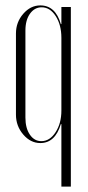

<svg xmlns="http://www.w3.org/2000/svg" viewBox="-20 -522 325 710"><path d="M207 168V-63H205Q184 7 129 7Q93 7 66 -24.5Q39 -56 39 -98V-398Q39 -440 66 -471Q93 -502 129 -502Q185 -502 205 -433H207V-496H242V168ZM207 -113V-382Q207 -430 186 -462.5Q165 -495 134 -495Q108 -495 91 -471.5Q74 -448 74 -409V-87Q74 -48 90.5 -24Q107 0 133 0Q164 0 185.5 -33Q207 -66 207 -113Z"/></svg>

Font: Moniqa ExtLt Narrow Display
Style: Regular
Weight: 200
Width: 4
Designer: Rajesh Rajput
Foundry: Rajesh Rajput
Version: Version 1.000